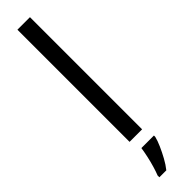

<svg xmlns="http://www.w3.org/2000/svg" viewBox="-340 -729 920 920"><g transform="rotate(-45 120.0 -269.5)"><path d="M163 0H78V-760H163ZM182 70Q177 91 165 118Q153 145 138 172.5Q123 200 106 221H59V209Q66 192 74 165Q82 138 88 110Q94 82 97 61H182Z"/></g></svg>

Font: Noto Sans Khmer SemiCondensed
Style: Regular
Weight: 400
Width: 4
Designer: Danh Hong and the Monotype Design Team
Foundry: Monotype Imaging Inc.
Version: Version 2.004; ttfautohint (v1.8.4.7-5d5b)